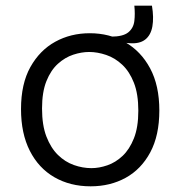

<svg xmlns="http://www.w3.org/2000/svg" viewBox="-20 -644 648 676"><path d="M435 -492 369 -498 370 -515Q413 -515 431.5 -530Q450 -545 453 -570Q456 -595 453 -624H515Q522 -582 516.5 -551Q511 -520 491 -504.5Q471 -489 435 -492ZM299 12Q227 12 171.5 -20Q116 -52 85 -113Q54 -174 54 -260Q54 -349 87 -408Q120 -467 174.5 -497Q229 -527 296 -527Q365 -527 420.5 -495.5Q476 -464 508.5 -403.5Q541 -343 541 -255Q541 -167 509 -107.5Q477 -48 422.5 -18Q368 12 299 12ZM302 -52Q329 -52 358 -62Q387 -72 411.5 -95Q436 -118 451.5 -157Q467 -196 467 -254Q467 -313 451.5 -352.5Q436 -392 410.5 -416Q385 -440 354 -450.5Q323 -461 294 -461Q267 -461 238 -451.5Q209 -442 184 -419.5Q159 -397 143.5 -358.5Q128 -320 128 -262Q128 -203 143.5 -163Q159 -123 184 -98.5Q209 -74 240 -63Q271 -52 302 -52Z"/></svg>

Font: Bricolage Grotesque Light
Style: Regular
Weight: 300
Designer: Mathieu Triay
Foundry: Atelier Triay
Version: Version 1.000;gftools[0.9.30]